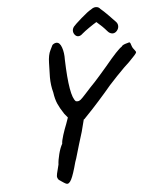

<svg xmlns="http://www.w3.org/2000/svg" viewBox="-61 -914 819 1041"><g transform="rotate(-5 348.0 -393.5)"><path d="M696 -600Q695 -593 653 -551Q631 -532 583 -482Q535 -432 507 -397Q467 -351 434 -315.5Q401 -280 386 -265Q386 -264 384.5 -264Q383 -264 382 -263Q379 -254 365 -197L345 -132Q340 -117 331 -84.5Q322 -52 316 -37Q298 31 285 56Q272 81 258 76Q252 75 219 52Q210 42 210 31Q210 22 218 -7L224 -31Q225 -55 233.5 -88Q242 -121 254 -142Q254 -157 264 -188.5Q274 -220 285 -247L297 -281L279 -303Q257 -336 246 -361.5Q235 -387 230 -423Q219 -463 219 -507Q219 -521 221 -585Q222 -628 234.5 -652.5Q247 -677 248 -680Q259 -690 271 -690Q289 -690 299 -661Q309 -632 308 -595Q314 -393 348 -365Q351 -364 357 -364Q366 -364 374.5 -371Q383 -378 402 -399Q426 -426 433 -433Q457 -457 487 -491.5Q517 -526 529 -540Q599 -625 621 -638Q625 -646 641.5 -651.5Q658 -657 664 -658Q668 -657 670 -652.5Q672 -648 674.5 -639.5Q677 -631 681 -625Q683 -621 690 -613Q697 -605 696 -600ZM392 -715Q381 -715 373 -725Q365 -735 365 -747Q365 -758 373 -769Q381 -779 418 -811.5Q455 -844 474 -854Q487 -864 500 -864Q515 -864 524 -852Q540 -839 566 -812.5Q592 -786 603 -774Q612 -764 612 -751Q612 -737 602 -725.5Q592 -714 579 -714Q563 -714 550 -730Q530 -754 496 -783Q479 -773 454.5 -756Q430 -739 416 -727Q404 -715 392 -715Z"/></g></svg>

Font: Caveat
Style: Bold
Weight: 700
Designer: Pablo Impallari
Foundry: Pablo Impallari
Version: Version 1.500; ttfautohint (v1.6)